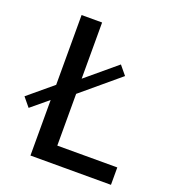

<svg xmlns="http://www.w3.org/2000/svg" viewBox="-148 -720 722 809"><g transform="rotate(20 213.5 -315.0)"><path d="M307 -491 340 -451 172 -310V-78H441V0H80V-249L4 -186L-29 -226L80 -317V-630H172V-378Z"/></g></svg>

Font: Mukta Vaani
Style: Regular
Weight: 400
Designer: Noopur Datye, Girish Dalvi, Yashodeep Gholap, Pallavi Karambelkar
Foundry: Ek Type
Version: Version 2.538;PS 1.000;hotconv 16.6.51;makeotf.lib2.5.65220;